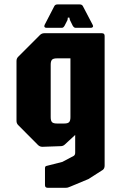

<svg xmlns="http://www.w3.org/2000/svg" viewBox="-20 -704 562 890"><path d="M201 166.5Q188.5 166.5 188.5 154V76Q188.5 66 196 65L269 46.5L321 19Q328.5 15 328.5 3.5V-78.5L281.5 -35Q273 -26.5 261.5 -26.5L176.5 -23.5Q165 -23.5 156.5 -31.5L65 -123.5Q56.5 -131.5 56.5 -143.5V-421.5Q56.5 -433.5 65 -441.5L165 -541.5Q173.5 -550 185 -550H452.5Q465 -550 465 -537.5V63.5Q465 77 456.5 83.5L390 126L306 161Q298.5 164 294.8 165.2Q291 166.5 282.5 166.5ZM243.5 -131.5H278.5Q294.5 -131.5 300.5 -138Q306.5 -144.5 306.5 -161V-433.5H243.5Q227 -433.5 221 -427Q215 -420.5 215 -404V-161Q215 -144.5 221 -138Q227 -131.5 243.5 -131.5ZM195.5 -575Q189 -575 186.5 -579Q184 -583 187 -589L231.5 -675Q235.5 -683.5 246.5 -683.5H349.5Q360.5 -683.5 364.5 -675L409.5 -589Q413 -583 410.2 -579Q407.5 -575 401.5 -575H330.5Q323 -575 317 -585L304 -611.5L301.5 -622.5H294.5L293 -611.5L279.5 -585Q274 -575 266.5 -575Z"/></svg>

Font: Jaro
Style: Regular
Weight: 400
Designer: Agyei Archer, Celine Hurka, Mirko Velimirović
Version: Version 1.000